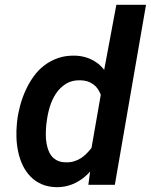

<svg xmlns="http://www.w3.org/2000/svg" viewBox="-20 -770 628 800"><path d="M51.3 -265.1 50.3 -254.4Q47.4 -225.6 48.6 -195.1Q49.8 -164.6 56.2 -135.7Q62.5 -106.4 75 -80.6Q87.4 -54.7 106.4 -35.2Q125.5 -15.1 151.9 -3.2Q178.2 8.8 213.4 9.8Q238.8 10.3 261.2 4.4Q283.7 -1.5 303.2 -12.7Q317.4 -20.5 330.6 -31.2Q343.8 -42 355.5 -55.2L348.1 0H458.5L588.4 -750H464.8L414.1 -479Q405.3 -490.2 395.3 -499.3Q385.3 -508.3 373.5 -515.1Q356 -525.9 335.4 -531.7Q314.9 -537.6 292 -538.1Q253.9 -539.1 222.7 -528.3Q191.4 -517.6 166 -498.5Q140.1 -479 120.8 -452.4Q101.6 -425.8 87.4 -395Q73.2 -364.3 64.2 -331.1Q55.2 -297.9 51.3 -265.1ZM173.3 -254.4 174.8 -264.6Q178.2 -293.9 187.5 -324.7Q196.8 -355.5 213.4 -380.4Q230 -405.3 254.9 -420.9Q279.8 -436.5 314.5 -435.5Q330.6 -435.1 343.8 -431.2Q356.9 -427.2 367.2 -419.4Q378.4 -412.1 386.5 -400.9Q394.5 -389.6 399.9 -375L361.3 -153.8Q351.6 -141.1 340.6 -130.1Q329.6 -119.1 317.9 -111.3Q304.2 -102.5 287.8 -97.7Q271.5 -92.8 252.4 -93.8Q231.9 -94.2 217.8 -101.6Q203.6 -108.9 194.3 -120.6Q186 -131.3 181.4 -144.3Q176.8 -157.2 173.8 -172.9Q170.4 -192.9 170.9 -214.6Q171.4 -236.3 173.3 -254.4Z"/></svg>

Font: Roboto Mono SemiBold
Style: Italic
Weight: 600
Italic angle: -10°
Monospace: yes
Designer: Google
Version: Version 3.000